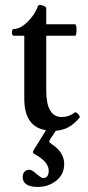

<svg xmlns="http://www.w3.org/2000/svg" viewBox="-20 -512 350 768"><path d="M131.8 235.8Q70.8 235.8 70.8 195.8Q70.8 182.6 78.1 174.8Q85.4 167 97.2 167Q108.9 167 126 184.1Q146 200.2 151.9 200.2Q174.8 200.2 174.8 170.9Q174.8 135.7 121.1 106Q111.8 101.6 111.8 97.2Q111.8 93.8 113.8 89.8L164.1 8.8Q77.1 -4.4 77.1 -118.2V-369.1H35.2Q27.8 -369.1 27.8 -382.6Q27.8 -396 35.2 -396Q61 -396 90.6 -425Q120.1 -454.1 131.8 -487.8Q135.3 -495.6 149.9 -490.2Q165 -485.4 165 -479V-415H279.8Q286.1 -415 286.1 -392.1Q286.1 -369.1 279.8 -369.1H165V-149.9Q165 -43.9 227.1 -43.9Q255.4 -43.9 278.8 -62Q283.7 -65.4 292.7 -55.4Q301.8 -45.4 297.9 -41Q276.4 -15.6 254.2 -3.4Q231.9 8.8 203.1 11.2L180.2 45.9Q176.8 51.3 176.8 54.2Q176.8 57.6 186 64Q236.8 96.7 236.8 144Q236.8 185.5 205.1 210.7Q173.3 235.8 131.8 235.8Z"/></svg>

Font: Junicode SmCond Medium
Style: Regular
Weight: 500
Width: 4
Designer: Peter S. Baker
Version: Version 2.206